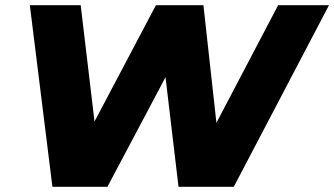

<svg xmlns="http://www.w3.org/2000/svg" viewBox="-20 -720 1288 740"><path d="M182 0 95 -700H291L363 -94H261L581 -700H764L831 -94H734L1052 -700H1248L881 0H668L607 -515H667L394 0Z"/></svg>

Font: Montserrat Thin ExtraBold
Style: Italic
Weight: 800
Italic angle: -11.3°
Version: Version 9.000